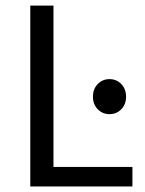

<svg xmlns="http://www.w3.org/2000/svg" viewBox="-20 -676 526 696"><path d="M89.8 0V-655.8H173.8V-70.8H460V0ZM316.9 -325.2Q316.9 -353.5 334.2 -371.3Q351.6 -389.2 377 -389.2Q402.3 -389.2 419.7 -371.3Q437 -353.5 437 -325.2Q437 -297.9 419.7 -280Q402.3 -262.2 377 -262.2Q351.6 -262.2 334.2 -280Q316.9 -297.9 316.9 -325.2Z"/></svg>

Font: Source Sans Pro
Style: Regular
Weight: 400
Designer: Paul D. Hunt
Foundry: Adobe Systems Incorporated
Version: Version 3.006;hotconv 1.0.111;makeotfexe 2.5.65597